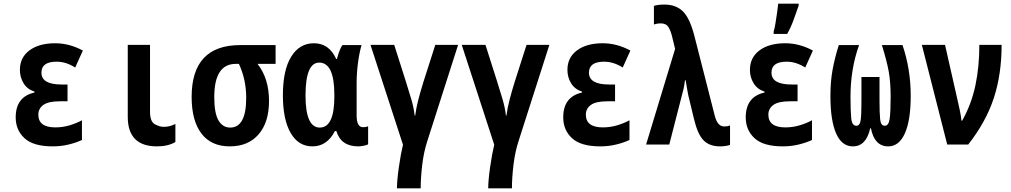

<svg xmlns="http://www.w3.org/2000/svg" viewBox="-20 -792 5540 1052"><path d="M429 -25V-133Q400 -117 362 -105.5Q324 -94 283 -94Q190 -94 190 -164Q190 -197 217.5 -217Q245 -237 309 -237H350V-329H317Q207 -329 207 -394Q207 -454 290 -454Q342 -454 392 -422L434 -515Q360 -555 282 -555Q194 -555 141.5 -516Q89 -477 89 -409Q89 -369 109 -336Q129 -303 169 -290V-285Q66 -262 66 -149Q66 -79 114.5 -34.5Q163 10 269 10Q314 10 355.5 0Q397 -10 429 -25Z M941 -14V-113Q928 -106 912 -101.5Q896 -97 877 -97Q854 -97 828 -111.5Q802 -126 802 -180V-546H680V-152Q680 10 840 10Q901 10 941 -14Z M1454 -239Q1454 -362 1391 -442H1490V-545H1297Q1030 -545 1030 -261Q1030 -131 1083.5 -60.5Q1137 10 1239 10Q1340 10 1397 -56Q1454 -122 1454 -239ZM1154 -260Q1154 -442 1272 -442H1289Q1329 -356 1329 -256Q1329 -93 1241 -93Q1200 -93 1177 -132.5Q1154 -172 1154 -260Z M1815 -74H1823Q1848 10 1943 10Q1954 10 1973 6.5Q1992 3 1997 -2V-100Q1985 -95 1969 -95Q1934 -95 1934 -160V-336Q1934 -392 1941.5 -448Q1949 -504 1961 -545H1856Q1840 -522 1826 -469H1822Q1783 -555 1700 -555Q1621 -555 1575.5 -481.5Q1530 -408 1530 -270Q1530 -137 1572.5 -63.5Q1615 10 1692 10Q1772 10 1815 -74ZM1654 -269Q1654 -449 1729 -449Q1812 -449 1812 -272V-263Q1812 -93 1732 -93Q1654 -93 1654 -269Z M2285 240Q2285 182 2293.5 111Q2302 40 2321 -18L2490 -546H2365L2300 -343Q2284 -292 2272 -245.5Q2260 -199 2255 -159H2252Q2247 -204 2232.5 -252Q2218 -300 2203 -348L2140 -546H2010L2188 1Q2176 50 2165.5 123.5Q2155 197 2155 240Z M2785 240Q2785 182 2793.5 111Q2802 40 2821 -18L2990 -546H2865L2800 -343Q2784 -292 2772 -245.5Q2760 -199 2755 -159H2752Q2747 -204 2732.5 -252Q2718 -300 2703 -348L2640 -546H2510L2688 1Q2676 50 2665.5 123.5Q2655 197 2655 240Z M3429 -25V-133Q3400 -117 3362 -105.5Q3324 -94 3283 -94Q3190 -94 3190 -164Q3190 -197 3217.5 -217Q3245 -237 3309 -237H3350V-329H3317Q3207 -329 3207 -394Q3207 -454 3290 -454Q3342 -454 3392 -422L3434 -515Q3360 -555 3282 -555Q3194 -555 3141.5 -516Q3089 -477 3089 -409Q3089 -369 3109 -336Q3129 -303 3169 -290V-285Q3066 -262 3066 -149Q3066 -79 3114.5 -34.5Q3163 10 3269 10Q3314 10 3355.5 0Q3397 -10 3429 -25Z M3980 2V-105Q3967 -99 3948 -99Q3911 -99 3896 -159L3785 -594Q3760 -692 3722 -729.5Q3684 -767 3621 -767Q3587 -767 3563 -760V-658Q3581 -664 3600 -664Q3630 -664 3642.5 -643.5Q3655 -623 3662 -594L3679 -524L3520 0H3647L3722 -292Q3726 -306 3728.5 -321Q3731 -336 3733 -352H3737Q3740 -332 3743.5 -311.5Q3747 -291 3751 -271L3782 -142Q3802 -57 3834.5 -23.5Q3867 10 3925 10Q3956 10 3980 2Z M4293 -606Q4314 -643 4328.5 -684Q4343 -725 4356 -761V-772H4244Q4243 -759 4238.5 -727.5Q4234 -696 4229 -665Q4224 -634 4219 -620V-606ZM4429 -25V-133Q4400 -117 4362 -105.5Q4324 -94 4283 -94Q4190 -94 4190 -164Q4190 -197 4217.5 -217Q4245 -237 4309 -237H4350V-329H4317Q4207 -329 4207 -394Q4207 -454 4290 -454Q4342 -454 4392 -422L4434 -515Q4360 -555 4282 -555Q4194 -555 4141.5 -516Q4089 -477 4089 -409Q4089 -369 4109 -336Q4129 -303 4169 -290V-285Q4066 -262 4066 -149Q4066 -79 4114.5 -34.5Q4163 10 4269 10Q4314 10 4355.5 0Q4397 -10 4429 -25Z M4748 -89H4752Q4771 10 4847 10Q4906 10 4938 -61.5Q4970 -133 4970 -267Q4970 -413 4925 -545H4812Q4839 -458 4849.5 -400Q4860 -342 4860 -262Q4860 -178 4854.5 -140.5Q4849 -103 4828 -103Q4806 -103 4802.5 -138Q4799 -173 4799 -237V-370H4700V-237Q4700 -167 4696 -135Q4692 -103 4672 -103Q4648 -103 4644 -144Q4640 -185 4640 -262Q4640 -414 4687 -545H4576Q4554 -476 4542 -411Q4530 -346 4530 -265Q4530 -133 4561 -61.5Q4592 10 4653 10Q4726 10 4748 -89Z M5285 0Q5383 -125 5425.5 -255.5Q5468 -386 5468 -546H5346Q5346 -427 5324.5 -324.5Q5303 -222 5252 -131H5248Q5246 -153 5239.5 -185Q5233 -217 5231 -224L5158 -546H5031L5170 0Z"/></svg>

Font: Noto Sans Mono UI Condensed
Style: Bold
Weight: 700
Width: 3
Designer: Monotype Design team
Foundry: Monotype Imaging Inc.
Version: 1.000